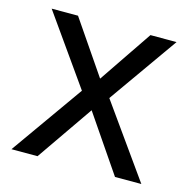

<svg xmlns="http://www.w3.org/2000/svg" viewBox="-85 -620 699 704"><g transform="rotate(15 264.5 -268.0)"><path d="M212 -274 27 -536H127L265 -334L402 -536H501L316 -274L511 0H411L265 -214L117 0H18Z"/></g></svg>

Font: Noto Sans Lao UI
Style: Regular
Weight: 400
Designer: Monotype Design Team
Foundry: Monotype Imaging Inc.
Version: Version 2.000